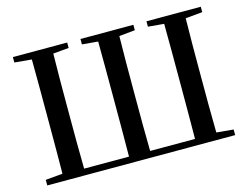

<svg xmlns="http://www.w3.org/2000/svg" viewBox="-100 -899 1371 1062"><g transform="rotate(-15 586.0 -367.5)"><path d="M207 0H1124V-32L1027 -41C1025 -141 1025 -242 1025 -347V-391C1025 -494 1025 -596 1027 -695L1124 -704V-735H813V-704L904 -696C905 -596 905 -494 905 -391V-347C905 -240 905 -137 904 -37H647C645 -137 645 -240 645 -347V-391C645 -494 645 -596 647 -695L738 -704V-735H435V-704L526 -696C527 -596 527 -494 527 -391V-347C527 -241 527 -139 526 -37H269C267 -137 267 -240 267 -347V-391C267 -494 267 -596 269 -696L359 -704V-735H48V-704L146 -695C147 -596 147 -494 147 -391V-347C147 -242 147 -141 146 -41L48 -32V0Z"/></g></svg>

Font: GenKiMin2 TW SB
Style: Regular
Weight: 600
Version: Version 2.100;PS 2.1;hotconv 16.6.51;makeotf.lib2.5.65220 DE